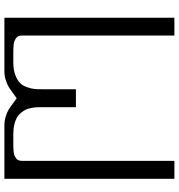

<svg xmlns="http://www.w3.org/2000/svg" viewBox="11 -843 832 894"><g transform="rotate(-90 427.0 -396.0)"><path d="M41.5 -791.5H291.5Q312.5 -791.5 332 -785.2Q351.6 -778.8 361.8 -772.7Q372.1 -766.6 391.1 -752.7Q410.2 -738.8 416.5 -734.4Q423.3 -738.8 442.1 -752.7Q460.9 -766.6 471.4 -772.7Q481.9 -778.8 501.2 -785.2Q520.5 -791.5 541.5 -791.5H791.5V0H708.5V-708.5Q708.5 -718.8 705.6 -726.1Q702.6 -733.4 695.8 -737.8Q689 -742.2 682.6 -744.9Q676.3 -747.6 664.6 -748.5Q652.8 -749.5 645.8 -749.8Q638.7 -750 625 -750H583.5Q548.8 -750 524.2 -740.5Q499.5 -731 487.1 -718.3Q474.6 -705.6 467.8 -685.3Q460.9 -665 459.7 -651.6Q458.5 -638.2 458.5 -618.7V-458.5H375V-618.7Q375 -631.8 374.5 -641.6Q374 -651.4 371.3 -666Q368.7 -680.7 363.8 -691.2Q358.9 -701.7 349.6 -713.4Q340.3 -725.1 327.6 -732.7Q314.9 -740.2 294.9 -745.1Q274.9 -750 250 -750H208.5Q194.3 -750 187.3 -749.8Q180.2 -749.5 168.5 -748.5Q156.7 -747.6 150.6 -744.9Q144.5 -742.2 137.7 -737.8Q130.9 -733.4 127.9 -726.1Q125 -718.8 125 -708.5V0H41.5Z"/></g></svg>

Font: Gputeks
Style: Regular
Weight: 500
Version: Version 0.9